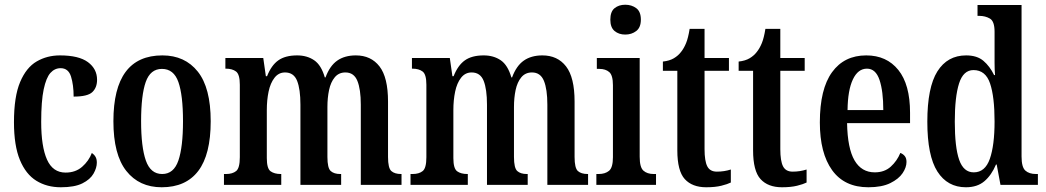

<svg xmlns="http://www.w3.org/2000/svg" viewBox="-20 -781 4417 811"><path d="M237 10Q178 10 133.5 -17.5Q89 -45 64 -105.5Q39 -166 39 -265Q39 -373 65 -434.5Q91 -496 135 -521.5Q179 -547 233 -547Q313 -547 351.5 -518.5Q390 -490 390 -444Q390 -411 370 -392Q350 -373 291 -373Q291 -422 280 -457.5Q269 -493 236 -493Q211 -493 193 -473Q175 -453 164.5 -403.5Q154 -354 154 -266Q154 -162 178.5 -107Q203 -52 257 -52Q299 -52 327 -76.5Q355 -101 368 -135Q378 -128 383.5 -118.5Q389 -109 389 -94Q389 -72 375 -47.5Q361 -23 328 -6.5Q295 10 237 10Z M663 10Q568 10 513.5 -59Q459 -128 459 -269Q459 -547 666 -547Q761 -547 815.5 -478.5Q870 -410 870 -269Q870 -128 817.5 -59Q765 10 663 10ZM665 -46Q714 -46 733.5 -103Q753 -160 753 -269Q753 -379 733.5 -434.5Q714 -490 664 -490Q615 -490 595.5 -434.5Q576 -379 576 -269Q576 -160 596 -103Q616 -46 665 -46Z M926 0V-46H935Q962 -46 977.5 -58.5Q993 -71 993 -117V-423Q993 -467 977 -479Q961 -491 934 -491H932V-536H1092L1103 -459H1108Q1126 -505 1155.5 -526Q1185 -547 1235 -547Q1277 -547 1307 -526.5Q1337 -506 1352 -454H1355Q1373 -503 1404.5 -525Q1436 -547 1483 -547Q1547 -547 1583 -500.5Q1619 -454 1619 -352V-118Q1619 -71 1633 -58.5Q1647 -46 1674 -46H1676V0H1504V-339Q1504 -404 1489.5 -439.5Q1475 -475 1439 -475Q1411 -475 1394 -454.5Q1377 -434 1370 -401Q1363 -368 1363 -329V-118Q1363 -71 1377 -58.5Q1391 -46 1417 -46H1421V0H1249V-339Q1249 -404 1235 -439.5Q1221 -475 1184 -475Q1157 -475 1139.5 -452.5Q1122 -430 1114.5 -394Q1107 -358 1107 -316V-113Q1107 -69 1123 -57.5Q1139 -46 1166 -46H1168V0Z M1714 0V-46H1723Q1750 -46 1765.5 -58.5Q1781 -71 1781 -117V-423Q1781 -467 1765 -479Q1749 -491 1722 -491H1720V-536H1880L1891 -459H1896Q1914 -505 1943.5 -526Q1973 -547 2023 -547Q2065 -547 2095 -526.5Q2125 -506 2140 -454H2143Q2161 -503 2192.5 -525Q2224 -547 2271 -547Q2335 -547 2371 -500.5Q2407 -454 2407 -352V-118Q2407 -71 2421 -58.5Q2435 -46 2462 -46H2464V0H2292V-339Q2292 -404 2277.5 -439.5Q2263 -475 2227 -475Q2199 -475 2182 -454.5Q2165 -434 2158 -401Q2151 -368 2151 -329V-118Q2151 -71 2165 -58.5Q2179 -46 2205 -46H2209V0H2037V-339Q2037 -404 2023 -439.5Q2009 -475 1972 -475Q1945 -475 1927.5 -452.5Q1910 -430 1902.5 -394Q1895 -358 1895 -316V-113Q1895 -69 1911 -57.5Q1927 -46 1954 -46H1956V0Z M2621 -635Q2594 -635 2576 -650Q2558 -665 2558 -698Q2558 -732 2576 -746.5Q2594 -761 2621 -761Q2648 -761 2667.5 -746.5Q2687 -732 2687 -698Q2687 -665 2667.5 -650Q2648 -635 2621 -635ZM2499 0V-46H2509Q2536 -46 2552.5 -59.5Q2569 -73 2569 -117V-421Q2569 -463 2553.5 -476.5Q2538 -490 2512 -490H2501V-536H2682V-119Q2682 -74 2698 -60Q2714 -46 2741 -46H2751V0Z M2963 10Q2904 10 2872.5 -24.5Q2841 -59 2841 -146V-482H2780V-521Q2808 -524 2826.5 -535Q2845 -546 2857 -562Q2869 -577 2878 -599Q2887 -621 2893 -659H2956V-536H3059V-482H2956V-151Q2956 -101 2967.5 -78.5Q2979 -56 3008 -56Q3039 -56 3067 -65V-10Q3053 -3 3027 3.5Q3001 10 2963 10Z M3283 10Q3224 10 3192.5 -24.5Q3161 -59 3161 -146V-482H3100V-521Q3128 -524 3146.5 -535Q3165 -546 3177 -562Q3189 -577 3198 -599Q3207 -621 3213 -659H3276V-536H3379V-482H3276V-151Q3276 -101 3287.5 -78.5Q3299 -56 3328 -56Q3359 -56 3387 -65V-10Q3373 -3 3347 3.5Q3321 10 3283 10Z M3648 10Q3547 10 3495 -62Q3443 -134 3443 -264Q3443 -405 3494.5 -476Q3546 -547 3639 -547Q3725 -547 3774.5 -485.5Q3824 -424 3824 -305V-261H3558Q3560 -154 3589.5 -103.5Q3619 -53 3675 -53Q3716 -53 3742.5 -77Q3769 -101 3783 -135Q3794 -131 3801.5 -122Q3809 -113 3809 -97Q3809 -74 3792.5 -49.5Q3776 -25 3740.5 -7.5Q3705 10 3648 10ZM3711 -316Q3711 -396 3695 -443.5Q3679 -491 3642 -491Q3604 -491 3582.5 -445.5Q3561 -400 3560 -316Z M4060 10Q3982 10 3939.5 -56.5Q3897 -123 3897 -267Q3897 -412 3939.5 -479.5Q3982 -547 4061 -547Q4107 -547 4134 -524Q4161 -501 4179 -464H4183Q4181 -487 4181 -515.5Q4181 -544 4181 -572V-647Q4181 -691 4161.5 -702.5Q4142 -714 4116 -714H4109V-760H4295V-120Q4295 -75 4311 -60.5Q4327 -46 4356 -46H4364V0H4206L4190 -86H4187Q4168 -41 4138 -15.5Q4108 10 4060 10ZM4093 -53Q4141 -53 4161 -110Q4181 -167 4181 -268Q4181 -372 4162 -428.5Q4143 -485 4092 -485Q4049 -485 4031 -428.5Q4013 -372 4013 -267Q4013 -159 4031.5 -106Q4050 -53 4093 -53Z"/></svg>

Font: Noto Serif Devanagari ExtraCondensed SemiBold
Style: Regular
Weight: 600
Width: 2
Designer: Universal Thirst, Indian Type Foundry and the Monotype Design Team
Foundry: Monotype Imaging Inc.
Version: Version 2.004; ttfautohint (v1.8.4.7-5d5b)